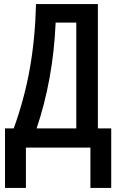

<svg xmlns="http://www.w3.org/2000/svg" viewBox="-20 -734 591 955"><path d="M466.8 -713.9V-95.2H533.2V200.7H429.7V0H108.9V200.7H4.9V-95.2H48.3Q101.6 -242.7 128.2 -392.3Q154.8 -542 159.2 -713.9ZM359.4 -621.6H256.8Q250.5 -478 226.6 -346.7Q202.6 -215.3 162.1 -95.2H359.4Z"/></svg>

Font: Open Sans Condensed SemiBold
Style: Regular
Weight: 600
Width: 3
Designer: Monotype Design Team
Foundry: Monotype Imaging Inc.
Version: Version 3.000; ttfautohint (v1.8.4)